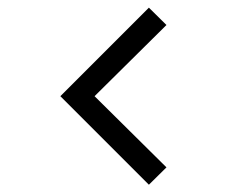

<svg xmlns="http://www.w3.org/2000/svg" viewBox="-20 -570 654 509"><path d="M374.7 -80.3 140 -315 374.7 -549.7 421.3 -503.7 230.7 -315 421.3 -126.3Z"/></svg>

Font: Vela Sans GX ExtLt
Style: Regular
Weight: 200
Designer: Principal design: Mikhail Sharanda - project Manrope.
Design modification: Ravid Balaliev
Foundry: Mikhail Sharanda
Version: Version 1.001